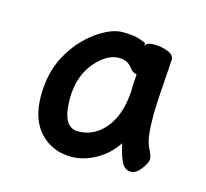

<svg xmlns="http://www.w3.org/2000/svg" viewBox="-55 -809 431 402"><g transform="rotate(15 160.0 -608.0)"><path d="M215 -630Q215 -650 217 -670Q208 -672 204 -677Q193 -694 173.5 -694Q154 -694 136 -679Q95 -645 95 -584Q95 -523 129 -523Q163 -523 187 -551Q211 -579 215 -630ZM217 -731Q219 -740 236 -740Q253 -740 266.5 -734.5Q280 -729 280 -719V-718Q273 -623 273 -597.5Q273 -572 275 -555Q277 -538 283.5 -525.5Q290 -513 290 -505.5Q290 -498 279.5 -484Q269 -470 257.5 -470Q246 -470 239 -481Q232 -492 225 -523Q208 -497 181.5 -482.5Q155 -468 130 -468Q88 -468 61.5 -496Q35 -524 35 -575Q35 -626 56 -664Q77 -702 109 -725Q141 -748 165.5 -748Q190 -748 203 -743.5Q216 -739 217 -738Z"/></g></svg>

Font: ToneOZ-Pinyin-WenKai-Regular
Style: Regular
Weight: 400
Designer: Fontworks Inc.
Foundry: ToneOZ
Version: Version 0.240331